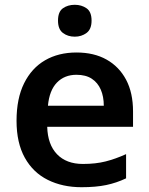

<svg xmlns="http://www.w3.org/2000/svg" viewBox="-20 -771 621 801"><path d="M299 -552Q372 -552 424.5 -522.5Q477 -493 506 -438.5Q535 -384 535 -306V-242H177Q179 -168 218 -127.5Q257 -87 326 -87Q379 -87 420.5 -97.5Q462 -108 506 -128V-27Q466 -8 423 1Q380 10 320 10Q241 10 179.5 -20.5Q118 -51 83.5 -113Q49 -175 49 -267Q49 -360 80.5 -423.5Q112 -487 168 -519.5Q224 -552 299 -552ZM299 -459Q249 -459 217.5 -426.5Q186 -394 180 -330H413Q413 -368 400.5 -397Q388 -426 363 -442.5Q338 -459 299 -459ZM292 -751Q320 -751 341 -736.5Q362 -722 362 -685Q362 -649 341 -633.5Q320 -618 292 -618Q263 -618 242.5 -633.5Q222 -649 222 -685Q222 -722 242.5 -736.5Q263 -751 292 -751Z"/></svg>

Font: Noto Sans Hebrew SemiBold
Style: Regular
Weight: 600
Designer: Monotype Design Team
Foundry: Monotype Imaging Inc.
Version: Version 2.003